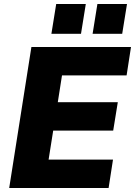

<svg xmlns="http://www.w3.org/2000/svg" viewBox="-20 -940 675 960"><path d="M26 0 137 -705H635L613 -563H290L269 -429H569L546 -287H246L223 -142H545L523 0ZM443 -771 467 -920H615L591 -771ZM237 -771 261 -920H409L385 -771Z"/></svg>

Font: Nunito Sans 12pt Black
Style: Italic
Weight: 900
Italic angle: -9°
Designer: Vernon Adams
Foundry: Vernon Adams
Version: Version 3.101;gftools[0.9.27]